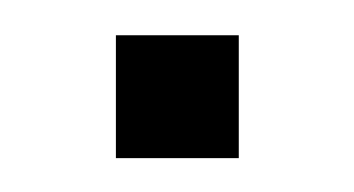

<svg xmlns="http://www.w3.org/2000/svg" viewBox="-20 -470 203 110"><path d="M46.4 -379.4V-449.8H116.8V-379.4Z"/></svg>

Font: Big Shoulders Stencil Text Thin
Style: Regular
Weight: 100
Designer: Patric King
Foundry: XO Type Co
Version: Version 2.001